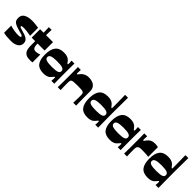

<svg xmlns="http://www.w3.org/2000/svg" viewBox="282 -2046 3363 3363"><g transform="rotate(45 1963.0 -365.0)"><path d="M42 -10V-186Q106 -168 153.5 -161Q201 -154 237 -154Q273 -154 289 -159Q305 -164 305 -174Q305 -182 298.5 -188.5Q292 -195 272.5 -202.5Q253 -210 213 -220Q146 -238 106 -255.5Q66 -273 49 -299.5Q32 -326 32 -369Q32 -441 88.5 -474.5Q145 -508 254 -508Q272 -508 298.5 -505.5Q325 -503 353 -499.5Q381 -496 402 -492V-294Q345 -305 305.5 -310Q266 -315 234 -315Q199 -315 184 -311Q169 -307 169 -297Q169 -285 188.5 -277Q208 -269 257 -256Q320 -240 355 -220.5Q390 -201 403.5 -177Q417 -153 417 -122Q417 -60 365.5 -26Q314 8 222 8Q163 8 119.5 3.5Q76 -1 42 -10Z M700 10Q640 10 604.5 -8.5Q569 -27 549 -67Q542 -82 538 -102.5Q534 -123 532.5 -146.5Q531 -170 531 -194Q531 -207 531 -219.5Q531 -232 531 -244.5Q531 -257 531 -268.5Q531 -280 531 -291H444V-500H531L527 -634H595L591 -500H764V-291H591Q591 -284 591 -278Q591 -272 591 -266Q592 -254 593 -240.5Q594 -227 598 -214.5Q602 -202 610 -191Q618 -180 632 -174Q646 -168 668 -168Q689 -168 713 -173.5Q737 -179 761 -189V5Q745 8 729.5 9Q714 10 700 10Z M1029 8Q920 8 869 -52.5Q818 -113 818 -245Q818 -377 869 -442.5Q920 -508 1029 -508Q1077 -508 1107 -498Q1137 -488 1155.5 -473Q1174 -458 1185 -442Q1198 -425 1205 -417Q1212 -409 1217 -409Q1225 -409 1226 -416Q1227 -423 1227 -436Q1227 -447 1226 -464.5Q1225 -482 1223 -500H1295Q1295 -489 1294.5 -459Q1294 -429 1293.5 -390Q1293 -351 1293 -312.5Q1293 -274 1293 -245Q1293 -217 1293 -179.5Q1293 -142 1293.5 -105Q1294 -68 1294.5 -39.5Q1295 -11 1295 0H1223Q1225 -18 1226 -35.5Q1227 -53 1227 -64Q1227 -77 1226 -84Q1225 -91 1217 -91Q1212 -91 1205 -83Q1198 -75 1185 -58Q1174 -43 1155.5 -27.5Q1137 -12 1107 -2Q1077 8 1029 8ZM1054 -178Q1149 -178 1189 -192.5Q1229 -207 1229 -245Q1229 -283 1189 -298.5Q1149 -314 1054 -314Q963 -314 920.5 -298.5Q878 -283 878 -245Q878 -207 920.5 -192.5Q963 -178 1054 -178Z M1381 0Q1381 -11 1381.5 -39Q1382 -67 1382.5 -104Q1383 -141 1383 -178.5Q1383 -216 1383 -245Q1383 -274 1383 -313Q1383 -352 1382.5 -391Q1382 -430 1381.5 -459.5Q1381 -489 1381 -500H1453Q1452 -481 1450.5 -462.5Q1449 -444 1449 -431Q1449 -417 1450.5 -408.5Q1452 -400 1459 -400Q1464 -400 1470.5 -407Q1477 -414 1491 -433Q1503 -449 1523.5 -466.5Q1544 -484 1575.5 -496Q1607 -508 1650 -508Q1698 -508 1739.5 -492.5Q1781 -477 1807 -441.5Q1833 -406 1833 -347Q1833 -299 1833 -255Q1833 -211 1833.5 -173Q1834 -135 1834.5 -102.5Q1835 -70 1835.5 -44.5Q1836 -19 1837 0H1765Q1766 -14 1766.5 -32.5Q1767 -51 1767.5 -71.5Q1768 -92 1768.5 -112Q1769 -132 1769 -149.5Q1769 -167 1769 -179Q1769 -209 1764.5 -227Q1760 -245 1744.5 -253Q1729 -261 1697 -263.5Q1665 -266 1609 -266Q1554 -266 1521.5 -263.5Q1489 -261 1473.5 -253Q1458 -245 1453.5 -227Q1449 -209 1449 -179Q1449 -164 1449 -141Q1449 -118 1449.5 -92Q1450 -66 1451 -41.5Q1452 -17 1453 0Z M2116 8Q2007 8 1956 -55Q1905 -118 1905 -250Q1905 -382 1956 -445Q2007 -508 2116 -508Q2164 -508 2194 -498Q2224 -488 2242.5 -473Q2261 -458 2272 -442Q2285 -425 2292 -417Q2299 -409 2304 -409Q2312 -409 2313 -416Q2314 -423 2314 -436Q2314 -442 2314 -460Q2314 -478 2313.5 -513Q2313 -548 2312 -603.5Q2311 -659 2310 -740H2382Q2381 -638 2380.5 -573.5Q2380 -509 2379.5 -472Q2379 -435 2379 -416Q2379 -397 2379 -388Q2379 -379 2379 -370Q2379 -361 2379 -352Q2379 -343 2379 -324Q2379 -305 2379.5 -268Q2380 -231 2380.5 -166.5Q2381 -102 2382 0H2310Q2312 -18 2313 -35.5Q2314 -53 2314 -64Q2314 -77 2313 -84Q2312 -91 2304 -91Q2299 -91 2292 -83Q2285 -75 2272 -58Q2261 -43 2242.5 -27.5Q2224 -12 2194 -2Q2164 8 2116 8ZM2141 -183Q2236 -183 2276 -197.5Q2316 -212 2316 -250Q2316 -288 2276 -303.5Q2236 -319 2141 -319Q2050 -319 2007.5 -303.5Q1965 -288 1965 -250Q1965 -212 2007.5 -197.5Q2050 -183 2141 -183Z M2673 8Q2564 8 2513 -52.5Q2462 -113 2462 -245Q2462 -377 2513 -442.5Q2564 -508 2673 -508Q2721 -508 2751 -498Q2781 -488 2799.5 -473Q2818 -458 2829 -442Q2842 -425 2849 -417Q2856 -409 2861 -409Q2869 -409 2870 -416Q2871 -423 2871 -436Q2871 -447 2870 -464.5Q2869 -482 2867 -500H2939Q2939 -489 2938.5 -459Q2938 -429 2937.5 -390Q2937 -351 2937 -312.5Q2937 -274 2937 -245Q2937 -217 2937 -179.5Q2937 -142 2937.5 -105Q2938 -68 2938.5 -39.5Q2939 -11 2939 0H2867Q2869 -18 2870 -35.5Q2871 -53 2871 -64Q2871 -77 2870 -84Q2869 -91 2861 -91Q2856 -91 2849 -83Q2842 -75 2829 -58Q2818 -43 2799.5 -27.5Q2781 -12 2751 -2Q2721 8 2673 8ZM2698 -178Q2793 -178 2833 -192.5Q2873 -207 2873 -245Q2873 -283 2833 -298.5Q2793 -314 2698 -314Q2607 -314 2564.5 -298.5Q2522 -283 2522 -245Q2522 -207 2564.5 -192.5Q2607 -178 2698 -178Z M3025 0Q3025 -11 3025.5 -39Q3026 -67 3026.5 -104Q3027 -141 3027 -178.5Q3027 -216 3027 -245Q3027 -274 3027 -313Q3027 -352 3026.5 -391Q3026 -430 3025.5 -459.5Q3025 -489 3025 -500H3097Q3096 -481 3094.5 -460.5Q3093 -440 3093 -427Q3093 -414 3094.5 -406Q3096 -398 3103 -398Q3108 -398 3116 -407.5Q3124 -417 3142 -442Q3153 -457 3171.5 -472.5Q3190 -488 3218 -498Q3246 -508 3287 -508Q3307 -508 3326 -505.5Q3345 -503 3364 -498V-258Q3340 -262 3304 -265Q3268 -268 3200 -268Q3163 -268 3139.5 -262Q3116 -256 3104.5 -237.5Q3093 -219 3093 -179Q3093 -164 3093 -141Q3093 -118 3093.5 -92Q3094 -66 3095 -41.5Q3096 -17 3097 0Z M3610 8Q3501 8 3450 -55Q3399 -118 3399 -250Q3399 -382 3450 -445Q3501 -508 3610 -508Q3658 -508 3688 -498Q3718 -488 3736.5 -473Q3755 -458 3766 -442Q3779 -425 3786 -417Q3793 -409 3798 -409Q3806 -409 3807 -416Q3808 -423 3808 -436Q3808 -442 3808 -460Q3808 -478 3807.5 -513Q3807 -548 3806 -603.5Q3805 -659 3804 -740H3876Q3875 -638 3874.5 -573.5Q3874 -509 3873.5 -472Q3873 -435 3873 -416Q3873 -397 3873 -388Q3873 -379 3873 -370Q3873 -361 3873 -352Q3873 -343 3873 -324Q3873 -305 3873.5 -268Q3874 -231 3874.5 -166.5Q3875 -102 3876 0H3804Q3806 -18 3807 -35.5Q3808 -53 3808 -64Q3808 -77 3807 -84Q3806 -91 3798 -91Q3793 -91 3786 -83Q3779 -75 3766 -58Q3755 -43 3736.5 -27.5Q3718 -12 3688 -2Q3658 8 3610 8ZM3635 -183Q3730 -183 3770 -197.5Q3810 -212 3810 -250Q3810 -288 3770 -303.5Q3730 -319 3635 -319Q3544 -319 3501.5 -303.5Q3459 -288 3459 -250Q3459 -212 3501.5 -197.5Q3544 -183 3635 -183Z"/></g></svg>

Font: Ojuju ExtraBold
Style: Regular
Weight: 800
Designer: Chisaokwu Joboson, Mirko Velimirovic
Foundry: Udi Foundry
Version: Version 1.000